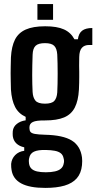

<svg xmlns="http://www.w3.org/2000/svg" viewBox="-20 -737 472 939"><path d="M201.5 182Q124.5 182 83.8 160Q43 138 36.5 94Q35.5 88.5 34.8 80.5Q34 72.5 34.5 64.5Q37 39 54.2 21.5Q71.5 4 98.5 0.5V-16.5Q74 -22 59.8 -35.8Q45.5 -49.5 42.5 -71.5Q42 -77.5 42 -83.2Q42 -89 42.5 -96Q45 -117.5 62.5 -131.2Q80 -145 105.5 -148.5V-165.5Q70.5 -181.5 53.8 -214Q37 -246.5 33.5 -299Q33 -323.5 32.5 -342.5Q32 -361.5 32 -378.8Q32 -396 32.5 -415Q33 -434 33.5 -457Q36.5 -510 53.2 -543.2Q70 -576.5 105.8 -592.5Q141.5 -608.5 201 -608.5Q259 -608.5 292.8 -593.2Q326.5 -578 344 -545H361Q364.5 -573.5 381.5 -586.8Q398.5 -600 431.5 -600V-517H415.5Q393 -517 380.5 -503.2Q368 -489.5 367.5 -457.5L367 -415.5Q367.5 -400 367.5 -386.5Q367.5 -373 367.5 -359.8Q367.5 -346.5 367.2 -332Q367 -317.5 366 -299Q363 -244.5 345.8 -211Q328.5 -177.5 293.5 -162.8Q258.5 -148 200 -148Q157.5 -148.5 140.8 -140.5Q124 -132.5 124 -114.5V-110Q124 -98.5 129.2 -91.8Q134.5 -85 150.8 -82Q167 -79 200.5 -78Q288.5 -76 331 -49.8Q373.5 -23.5 381 33Q382 41.5 382 50.5Q382 59.5 381 70.5Q377 110.5 355.5 135Q334 159.5 295.5 170.8Q257 182 201.5 182ZM204 105.5Q230 105.5 248.8 101.2Q267.5 97 278.2 87.5Q289 78 291.5 63Q293.5 56 293.2 49.8Q293 43.5 291 37Q288 21 277.2 12.5Q266.5 4 248.2 0.5Q230 -3 204.5 -3.5Q165.5 -4.5 146 4.8Q126.5 14 122.5 37Q121 43.5 121 50.2Q121 57 122 63Q124.5 79 134.2 88.2Q144 97.5 161.5 101.5Q179 105.5 204 105.5ZM200 -230Q233.5 -230 245.8 -243.8Q258 -257.5 260 -285Q261 -303.5 261.5 -327.2Q262 -351 262 -376.5Q262 -402 261.5 -426.5Q261 -451 260 -470.5Q258 -500 245 -513Q232 -526 200 -526Q167.5 -526 154 -513Q140.5 -500 139.5 -469.5Q138.5 -443 138 -418Q137.5 -393 137.5 -370Q137.5 -347 138 -326.2Q138.5 -305.5 139.5 -287Q141 -260 153.2 -245Q165.5 -230 200 -230ZM163 -640V-717H239.5V-640Z"/></svg>

Font: Big Shoulders Display Thin
Style: Bold
Weight: 700
Version: Version 2.002